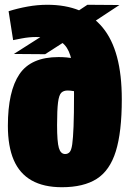

<svg xmlns="http://www.w3.org/2000/svg" viewBox="-20 -774 543 804"><path d="M317 -386Q303 -390 288.5 -392.5Q274 -395 263 -395Q246 -395 236.5 -385.5Q227 -376 223 -345Q219 -314 219 -250Q219 -180 226.5 -154.5Q234 -129 253 -129Q264 -129 271.5 -137Q279 -145 282.5 -170Q286 -195 288 -244.5Q290 -294 290 -378Q290 -453 283.5 -500Q277 -547 260 -573.5Q243 -600 212 -609.5Q181 -619 131 -619Q116 -619 101 -617.5Q86 -616 70.5 -613Q55 -610 35 -606L16 -727Q54 -739 95.5 -746.5Q137 -754 178 -754Q254 -754 312 -730.5Q370 -707 410 -658.5Q450 -610 470 -535.5Q490 -461 490 -358Q490 -221 465 -140.5Q440 -60 385 -25Q330 10 239 10Q163 10 112.5 -18.5Q62 -47 37.5 -104Q13 -161 13 -247Q13 -392 61.5 -463.5Q110 -535 225 -535Q243 -535 259 -533.5Q275 -532 291.5 -528.5Q308 -525 324 -519ZM169 -547 38 -548 236 -674 233 -679 346 -754 480 -753 298 -633 295 -628Z"/></svg>

Font: Georama SemiCondensed Black
Style: Regular
Weight: 900
Width: 4
Designer: Jean-Baptiste Levee
Foundry: Production Type
Version: Version 1.001